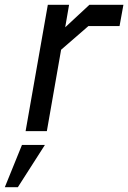

<svg xmlns="http://www.w3.org/2000/svg" viewBox="-24 -543 531 795"><path d="M82 0 174 -523H262L246 -430L346 -523H487L471 -435H342L229 -337L170 0ZM-4 232 67 57H162L50 232Z"/></svg>

Font: Tomorrow
Style: Italic
Weight: 400
Italic angle: -10°
Designer: Tony de Marco, Monica Rizzolli
Foundry: Just in Type
Version: Version 2.002